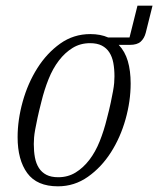

<svg xmlns="http://www.w3.org/2000/svg" viewBox="-20 -644 557 676"><path d="M184 12Q110 12 76 -34.5Q42 -81 42 -161Q42 -222 60 -286.5Q78 -351 111.5 -404Q145 -457 192 -490.5Q239 -524 298 -524Q334 -524 361 -512H436L464 -624H517L493 -528Q488 -509 475.5 -497.5Q463 -486 437 -486H398Q420 -463 430 -429Q440 -395 440 -350Q440 -288 422 -224Q404 -160 370.5 -107.5Q337 -55 289.5 -21.5Q242 12 184 12ZM185 -20Q219 -20 246 -36.5Q273 -53 294.5 -81Q316 -109 331 -146.5Q346 -184 356 -225Q365 -259 370 -283Q375 -307 378 -323.5Q381 -340 382 -352Q383 -364 383 -375Q383 -401 379 -422.5Q375 -444 365 -459.5Q355 -475 338.5 -483.5Q322 -492 297 -492Q263 -492 236 -475.5Q209 -459 187.5 -431Q166 -403 151 -365.5Q136 -328 126 -287Q117 -252 112 -228.5Q107 -205 104 -188.5Q101 -172 100 -160Q99 -148 99 -137Q99 -111 103 -89.5Q107 -68 117 -52.5Q127 -37 143.5 -28.5Q160 -20 185 -20Z"/></svg>

Font: IBM Plex Serif Light
Style: Italic
Weight: 300
Italic angle: -14°
Designer: Mike Abbink, Paul van der Laan, Pieter van Rosmalen
Foundry: Bold Monday
Version: Version 3.001